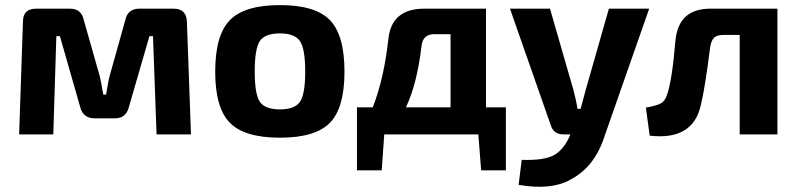

<svg xmlns="http://www.w3.org/2000/svg" viewBox="-20 -527 3132 753"><path d="M527 -493H661Q711 -493 713 -442L729 0H594L580 -385H566L486 -109Q475 -63 431 -63H351Q305 -63 294 -109L215 -385H201L189 0H55L70 -442Q70 -493 122 -493H254Q300 -493 309 -447L371 -229Q376 -210 385 -156H396Q397 -161 401.5 -188Q406 -215 410 -229L471 -447Q480 -493 527 -493Z M1331 -246Q1331 -104 1274 -45.5Q1217 13 1078 13Q939 13 881.5 -45.5Q824 -104 824 -246Q824 -389 881.5 -448Q939 -507 1078 -507Q1217 -507 1274 -448Q1331 -389 1331 -246ZM1078 -396Q1019 -396 999 -366Q979 -336 979 -246Q979 -158 999 -128Q1019 -98 1078 -98Q1136 -98 1156.5 -128Q1177 -158 1177 -246Q1177 -335 1156.5 -365.5Q1136 -396 1078 -396Z M1964 -106V141H1867L1856 0H1487L1477 141H1380V-106H1442Q1486 -219 1503 -373Q1515 -493 1644 -493H1886V-106ZM1747 -106V-393H1683Q1638 -393 1633 -346Q1616 -199 1572 -106Z M2526 -493 2351 7Q2312 129 2216 178Q2142 220 2014 198L2026 100Q2117 103 2155 80Q2194 57 2217 0H2189Q2151 0 2140 -36L1980 -493H2137L2229 -174Q2241 -128 2245 -100H2257Q2273 -157 2277 -174L2368 -493Z M3029 -493V0H2881V-390H2817Q2792 -390 2780.5 -379Q2769 -368 2765 -341Q2744 -175 2729 -117Q2699 25 2528 5L2513 -105Q2554 -112 2571.5 -121.5Q2589 -131 2597 -158Q2616 -214 2629 -368Q2641 -493 2766 -493Z"/></svg>

Font: Exo 2.0
Style: Bold
Weight: 700
Designer: Natanael Gama
Version: Version 1.001;PS 001.001;hotconv 1.0.70;makeotf.lib2.5.58329